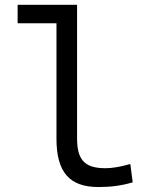

<svg xmlns="http://www.w3.org/2000/svg" viewBox="-20 -752 626 782"><path d="M381.3 9.8C431.6 9.8 473.1 4.4 520.5 -9.3L510.7 -84C468.8 -72.3 438 -66.9 409.2 -66.9C319.8 -66.9 293.9 -105.5 293.9 -190.4V-732.4H51.8V-657.2H210V-187C210 -51.3 262.2 9.8 381.3 9.8Z"/></svg>

Font: Cascadia Mono PL SemiLight
Style: Regular
Weight: 350
Monospace: yes
Designer: Aaron Bell
Foundry: Saja Typeworks
Version: Version 2404.023